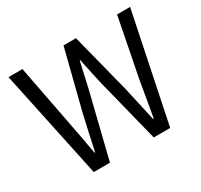

<svg xmlns="http://www.w3.org/2000/svg" viewBox="-152 -931 1182 1128"><g transform="rotate(-30 439.0 -366.5)"><path d="M181.1 0 26 -733.4H120.8L197.6 -333.6Q209.3 -275 220.2 -215.7Q231 -156.4 241.7 -96.4H245.7Q258.5 -156.4 271.6 -215.7Q284.8 -275 298.2 -333.6L399.2 -733.4H483.7L585.7 -333.6Q599.2 -275.4 612.1 -215.9Q625.1 -156.4 638.5 -96.4H643.5Q654.2 -156.4 664.2 -215.7Q674.3 -275 684.3 -333.6L762.6 -733.4H851.1L699.5 0H588L477 -442.3Q467.4 -485.9 458.7 -526.3Q450 -566.6 441.3 -609.2H437.3Q428.5 -566.6 418.9 -526.3Q409.2 -485.9 400 -442.3L291.1 0Z"/></g></svg>

Font: Noto Sans JP
Style: Regular
Weight: 100
Designer: Ryoko NISHIZUKA 西塚涼子 (kana, bopomofo & ideographs); Paul D. Hunt (Latin, Greek & Cyrillic); Sandoll Communications 산돌커뮤니
Foundry: Adobe
Version: Version 2.004;hotconv 1.0.118;makeotfexe 2.5.65603